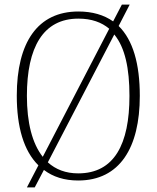

<svg xmlns="http://www.w3.org/2000/svg" viewBox="-20 -775 681 835"><path d="M147 -56 97 40H131L171 -36C210 -6 260 10 320 10C501 10 588 -133 588 -358C588 -498 558 -601 496 -662L544 -755H510L472 -682C432 -710 382 -725 321 -725C144 -725 53 -591 53 -359C53 -223 83 -119 147 -56ZM455 -650 166 -93C120 -151 97 -242 97 -358C97 -570 168 -694 321 -694C378 -694 422 -678 455 -650ZM320 -21C266 -21 222 -38 188 -69L477 -625C524 -568 543 -477 543 -358C543 -148 477 -21 320 -21Z"/></svg>

Font: Noto Serif Myanmar SemiCondensed ExtraLight
Style: Regular
Weight: 200
Width: 4
Designer: Ben Mitchell and the Monotype Design Team
Foundry: Monotype Imaging Inc.
Version: Version 2.106